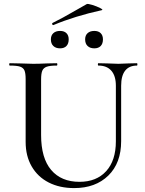

<svg xmlns="http://www.w3.org/2000/svg" viewBox="-20 -948 740 981"><path d="M483 -613Q480 -613 480 -619Q480 -625 483 -625L528 -624Q564 -622 585 -622Q603 -622 637 -624L680 -625Q682 -625 682 -619Q682 -613 680 -613Q640 -613 619.5 -587Q599 -561 599 -510V-227Q599 -115 533.5 -51Q468 13 359 13Q285 13 229 -15.5Q173 -44 142 -97.5Q111 -151 111 -223V-544Q111 -574 105 -588Q99 -602 82.5 -607.5Q66 -613 30 -613Q27 -613 27 -619Q27 -625 30 -625L80 -624Q124 -622 150 -622Q179 -622 221 -624L270 -625Q273 -625 273 -619Q273 -613 270 -613Q235 -613 218.5 -607Q202 -601 196 -586.5Q190 -572 190 -542V-258Q190 -140 241.5 -79.5Q293 -19 386 -19Q473 -19 522.5 -73.5Q572 -128 572 -226V-510Q572 -560 549 -586.5Q526 -613 483 -613ZM252 -820Q248 -820 246.5 -824.5Q245 -829 249 -831Q298 -855 365 -894L423 -927Q428 -930 451 -923Q474 -916 491.5 -907Q509 -898 500 -896Q363 -866 253 -820ZM240 -747Q240 -767 252.5 -778.5Q265 -790 287 -790Q308 -790 319.5 -778.5Q331 -767 331 -747Q331 -725 319.5 -713Q308 -701 287 -701Q265 -701 252.5 -713Q240 -725 240 -747ZM415 -747Q415 -767 427.5 -778.5Q440 -790 462 -790Q483 -790 494.5 -778.5Q506 -767 506 -747Q506 -725 494.5 -713Q483 -701 462 -701Q440 -701 427.5 -713Q415 -725 415 -747Z"/></svg>

Font: Cormorant Unicase Medium
Style: Regular
Weight: 500
Designer: Christian Thalmann (Catharsis Fonts)
Foundry: Catharsis Fonts
Version: Version 4.000